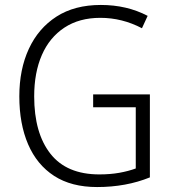

<svg xmlns="http://www.w3.org/2000/svg" viewBox="-20 -745 694 775"><path d="M356 -364H585V-29Q489 10 372 10Q268 10 198.5 -35Q129 -80 93.5 -162.5Q58 -245 58 -356Q58 -465 96.5 -548Q135 -631 208 -678Q281 -725 387 -725Q492 -725 576 -681L553 -631Q473 -673 385 -673Q300 -673 240 -633.5Q180 -594 149 -523Q118 -452 118 -356Q118 -208 183.5 -124.5Q249 -41 381 -41Q425 -41 461.5 -47.5Q498 -54 528 -65V-312H356Z"/></svg>

Font: Noto Sans Lao UI SemCond Light
Style: Regular
Weight: 300
Width: 4
Designer: Monotype Design Team
Foundry: Monotype Imaging Inc.
Version: Version 2.000; ttfautohint (v1.8.4.7-5d5b)